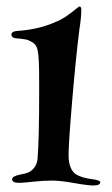

<svg xmlns="http://www.w3.org/2000/svg" viewBox="-20 -643 342 588"><path d="M224 -623Q229 -623 229 -612Q229 -590 223 -552Q212 -464 201 -334Q190 -204 190 -168Q190 -127 211 -110Q230 -98 264 -94Q287 -91 287 -85Q287 -75 266 -75Q248 -75 206.5 -82.5Q165 -90 139 -90Q113 -90 81.5 -86.5Q50 -83 39 -83Q17 -83 17 -94Q17 -103 40 -108Q57 -111 66 -114.5Q75 -118 84 -128.5Q93 -139 95 -156Q100 -216 100 -366Q100 -442 99 -453Q98 -478 94.5 -492Q91 -506 80 -513Q69 -520 59.5 -522Q50 -524 27 -526Q15 -528 15 -537Q15 -546 30 -548Q94 -552 144 -573Q169 -583 187 -596Q205 -609 213 -616Q221 -623 224 -623Z"/></svg>

Font: Henny Penny
Style: Regular
Weight: 400
Designer: Olga Umpeleva
Foundry: Brownfox
Version: Version 1.001